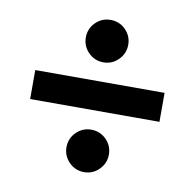

<svg xmlns="http://www.w3.org/2000/svg" viewBox="-69 -703 723 714"><g transform="rotate(10 293.0 -345.5)"><path d="M48.8 -291.5V-400.9H537.1V-291.5ZM293 -58.6Q259.8 -58.6 236.3 -82.3Q212.9 -106 212.9 -138.7Q212.9 -171.9 236.3 -195.3Q259.8 -218.8 293 -218.8Q326.2 -218.8 349.6 -195.3Q373 -171.9 373 -138.7Q373 -106 349.6 -82.3Q326.2 -58.6 293 -58.6ZM293 -473.1Q259.8 -473.1 236.3 -496.8Q212.9 -520.5 212.9 -553.2Q212.9 -586.4 236.3 -609.9Q259.8 -633.3 293 -633.3Q326.2 -633.3 349.6 -609.9Q373 -586.4 373 -553.2Q373 -520.5 349.6 -496.8Q326.2 -473.1 293 -473.1Z"/></g></svg>

Font: Cascadia Code SemiBold
Style: Regular
Weight: 600
Monospace: yes
Designer: Aaron Bell
Foundry: Saja Typeworks
Version: Version 2404.023; ttfautohint (v1.8.4)